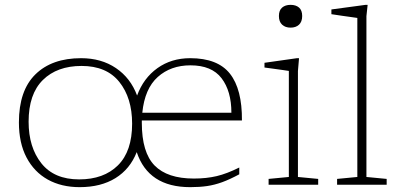

<svg xmlns="http://www.w3.org/2000/svg" viewBox="-20 -762 1654 792"><path d="M967 -43Q928 -22 896.5 -10.5Q865 1 834 5.5Q803 10 764.5 10Q592 10 544 -134.5Q516.5 -64.5 456.2 -27.2Q396 10 308.5 10Q233.5 10 177.2 -21.2Q121 -52.5 89.5 -112.2Q58 -172 58 -257Q58 -388.5 126 -455.2Q194 -522 314.5 -522Q398 -522 458.2 -481.2Q518.5 -440.5 545.5 -368Q572 -440 629.5 -481Q687 -522 764.5 -522Q878 -522 928.5 -458Q979 -394 978 -265H565Q565 -260.5 565 -255.5Q565 -133 617.8 -79.2Q670.5 -25.5 779.5 -25.5Q831.5 -25.5 873.8 -35.5Q916 -45.5 967 -71ZM765.5 -492.5Q684.5 -492.5 630.8 -444.5Q577 -396.5 567 -297H934.5Q934.5 -386 894 -439.2Q853.5 -492.5 765.5 -492.5ZM306.5 -22Q408 -22 466.5 -80Q525 -138 525 -252Q525 -358 472.2 -424Q419.5 -490 316.5 -490Q215.5 -490 156.8 -432Q98 -374 98 -260Q98 -154.5 150.8 -88.2Q203.5 -22 306.5 -22Z M1178.5 -648Q1157 -648 1143.8 -660.2Q1130.5 -672.5 1130.5 -696Q1130.5 -719.5 1143.8 -730.8Q1157 -742 1178.5 -742Q1200.5 -742 1213.5 -730.8Q1226.5 -719.5 1226.5 -696Q1226.5 -672.5 1213.5 -660.2Q1200.5 -648 1178.5 -648ZM1213.5 -522 1209 -469V-32L1292.5 -24V0H1088V-24L1171.5 -32V-469.5Q1166 -470.5 1147.8 -473Q1129.5 -475.5 1108 -478.5Q1086.5 -481.5 1071 -483.5V-503L1205 -522Z M1491.5 -32 1575 -24V0H1370.5V-24L1454 -32V-688Q1447.5 -689 1429.5 -691.5Q1411.5 -694 1389 -697.2Q1366.5 -700.5 1347 -703.5V-723L1488 -742H1496.5L1491.5 -695.5Z"/></svg>

Font: Newsreader 6pt ExtraLight
Style: Regular
Weight: 275
Designer: Hugues Gentile
Foundry: Production Type
Version: Version 1.003; ttfautohint (v1.8.3)